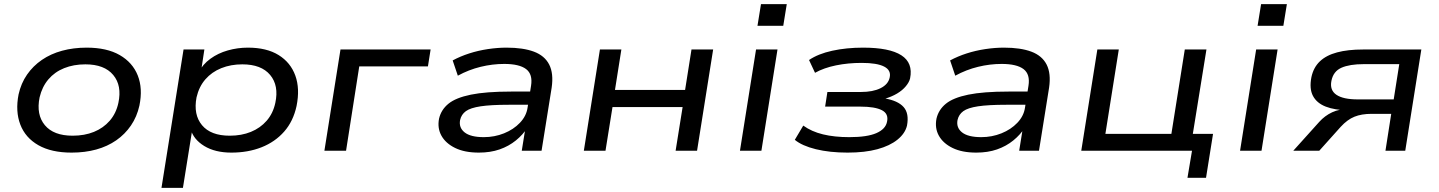

<svg xmlns="http://www.w3.org/2000/svg" viewBox="-20 -731 6976 931"><path d="M327 9Q229 9 166 -27Q103 -63 78.5 -127Q54 -191 70 -273Q82 -327 111 -369Q140 -411 183 -440.5Q226 -470 281 -485Q336 -500 400 -500Q498 -500 560.5 -464Q623 -428 648 -365Q673 -302 656 -219Q644 -165 615 -122.5Q586 -80 543.5 -50.5Q501 -21 446.5 -6Q392 9 327 9ZM332 -73Q390 -73 435.5 -91.5Q481 -110 512 -145.5Q543 -181 554 -232Q572 -316 529 -367.5Q486 -419 394 -419Q337 -419 291 -400.5Q245 -382 214.5 -346Q184 -310 172 -259Q155 -175 197.5 -124Q240 -73 332 -73Z M763 180 870 -491H971L954 -379H942Q963 -419 1000 -446Q1037 -473 1084.5 -486.5Q1132 -500 1182 -500Q1273 -500 1331 -464Q1389 -428 1412 -364.5Q1435 -301 1418 -217Q1402 -143 1358 -93Q1314 -43 1248.5 -17Q1183 9 1102 9Q1023 9 970.5 -23Q918 -55 904 -106L913 -107L867 180ZM1094 -73Q1151 -73 1196.5 -91.5Q1242 -110 1273 -145.5Q1304 -181 1315 -232Q1333 -316 1290 -367.5Q1247 -419 1155 -419Q1099 -419 1053 -400.5Q1007 -382 976 -346.5Q945 -311 933 -259Q917 -175 959.5 -124Q1002 -73 1094 -73Z M1553 0 1631 -491H2068L2055 -409H1722L1658 0Z M2302 9Q2233 9 2187 -13.5Q2141 -36 2120.5 -73Q2100 -110 2109 -156Q2119 -199 2154.5 -228Q2190 -257 2263 -272Q2336 -287 2458 -287H2569L2559 -223H2447Q2360 -223 2310.5 -215.5Q2261 -208 2239 -192Q2217 -176 2211 -149Q2204 -112 2233 -89Q2262 -66 2326 -66Q2378 -66 2424 -84.5Q2470 -103 2501 -135.5Q2532 -168 2538 -208L2555 -315Q2564 -371 2531 -396Q2498 -421 2425 -421Q2368 -421 2310.5 -407Q2253 -393 2200 -364L2175 -438Q2212 -458 2255.5 -472Q2299 -486 2346 -493Q2393 -500 2436 -500Q2517 -500 2569 -480.5Q2621 -461 2643 -418Q2665 -375 2655 -306L2606 0H2510L2528 -112L2538 -113Q2516 -78 2481.5 -50Q2447 -22 2402.5 -6.5Q2358 9 2302 9Z M2811 0 2889 -491H2993L2962 -295H3302L3333 -491H3438L3360 0H3256L3290 -212H2950L2916 0Z M3653 -606 3670 -711H3795L3778 -606ZM3568 0 3646 -491H3750L3672 0Z M4090 9Q4003 9 3936 -7.5Q3869 -24 3834 -53L3875 -122Q3915 -93 3970.5 -79.5Q4026 -66 4098 -66Q4185 -66 4229.5 -85.5Q4274 -105 4281 -140Q4290 -179 4256.5 -196.5Q4223 -214 4152 -214H3981L3992 -285H4155Q4213 -285 4250 -303.5Q4287 -322 4294 -355Q4302 -390 4267.5 -408Q4233 -426 4158 -426Q4092 -426 4033.5 -414Q3975 -402 3932 -378L3903 -440Q3947 -470 4015.5 -485Q4084 -500 4165 -500Q4293 -500 4350.5 -463Q4408 -426 4393 -351Q4389 -333 4372.5 -313Q4356 -293 4330 -277.5Q4304 -262 4270 -252L4269 -254Q4334 -243 4361.5 -212Q4389 -181 4378 -122Q4369 -84 4332 -54Q4295 -24 4234.5 -7.5Q4174 9 4090 9Z M4714 9Q4645 9 4599 -13.5Q4553 -36 4532.5 -73Q4512 -110 4521 -156Q4531 -199 4566.5 -228Q4602 -257 4675 -272Q4748 -287 4870 -287H4981L4971 -223H4859Q4772 -223 4722.5 -215.5Q4673 -208 4651 -192Q4629 -176 4623 -149Q4616 -112 4645 -89Q4674 -66 4738 -66Q4790 -66 4836 -84.5Q4882 -103 4913 -135.5Q4944 -168 4950 -208L4967 -315Q4976 -371 4943 -396Q4910 -421 4837 -421Q4780 -421 4722.5 -407Q4665 -393 4612 -364L4587 -438Q4624 -458 4667.5 -472Q4711 -486 4758 -493Q4805 -500 4848 -500Q4929 -500 4981 -480.5Q5033 -461 5055 -418Q5077 -375 5067 -306L5018 0H4922L4940 -112L4950 -113Q4928 -78 4893.5 -50Q4859 -22 4814.5 -6.5Q4770 9 4714 9Z M5738 131 5760 0H5223L5301 -491H5405L5340 -82H5660L5725 -491H5830L5764 -82H5862L5828 131Z M6078 -606 6095 -711H6220L6203 -606ZM5993 0 6071 -491H6175L6097 0Z M6251 0 6377 -140Q6404 -170 6439.5 -186.5Q6475 -203 6522 -203H6533L6518 -196Q6452 -197 6408.5 -214Q6365 -231 6346.5 -266Q6328 -301 6339 -357Q6349 -404 6380 -433.5Q6411 -463 6463.5 -477Q6516 -491 6589 -491H6872L6794 0H6698L6726 -179H6631Q6582 -179 6547.5 -165Q6513 -151 6481 -116L6377 0ZM6564 -249H6738L6765 -420H6593Q6524 -420 6484.5 -402.5Q6445 -385 6436 -339Q6427 -294 6460 -271.5Q6493 -249 6564 -249Z"/></svg>

Font: Nunito Sans 10pt Expanded Medium
Style: Italic
Weight: 500
Width: 7
Italic angle: -9°
Designer: Vernon Adams
Foundry: Vernon Adams
Version: Version 3.101;gftools[0.9.27]